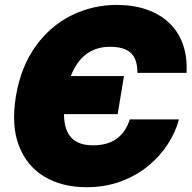

<svg xmlns="http://www.w3.org/2000/svg" viewBox="-20 -758 786 788"><path d="M335 10.3Q235.4 10.3 162.8 -32.7Q90.3 -75.7 57.9 -159.2Q25.4 -242.7 45.4 -363.3Q65.9 -484.9 126.5 -568.6Q187 -652.3 273.9 -695.1Q360.8 -737.8 459 -737.8Q527.3 -737.8 582 -718.8Q636.7 -699.7 674.6 -663.8Q712.4 -627.9 730.7 -576.2Q749 -524.4 745.6 -459H543.9Q543.9 -486.8 537.6 -506.8Q531.2 -526.9 517.6 -540Q503.9 -553.2 482.4 -559.6Q460.9 -565.9 431.6 -565.9Q381.8 -565.9 345 -543.2Q308.1 -520.5 284.2 -475.6Q260.3 -430.7 249 -363.3Q237.8 -294.4 246.3 -249.5Q254.9 -204.6 283.7 -183.1Q312.5 -161.6 361.3 -161.6Q390.6 -161.6 414.6 -168Q438.5 -174.3 457.3 -187.5Q476.1 -200.7 490 -220.7Q503.9 -240.7 512.7 -268.1H714.4Q700.7 -215.8 668.5 -166Q636.2 -116.2 587.6 -76.4Q539.1 -36.6 475.3 -13.2Q411.6 10.3 335 10.3ZM210.4 -289.6 236.3 -445.8H488.8L462.9 -289.6Z"/></svg>

Font: Inter 20pt Black
Style: Italic
Weight: 900
Italic angle: -9.3988°
Version: Version 4.001;git-66647c0bb